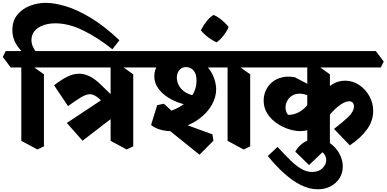

<svg xmlns="http://www.w3.org/2000/svg" viewBox="-76 -1016 2738 1360"><path d="M93.8 -637.5Q54 -672.8 32.8 -713.6Q11.5 -754.5 11.5 -802Q11.5 -866.8 45.6 -909.8Q79.8 -952.8 134.2 -974.2Q188.8 -995.8 249.5 -995.8Q307.2 -995.8 386.2 -972.8Q465.2 -949.8 562.4 -892.4Q659.5 -835 770 -731L720 -667.2Q614.8 -751 512.2 -800.9Q409.8 -850.8 316.2 -850.8Q268.8 -850.8 230.5 -837Q192.2 -823.2 169.5 -796.8Q146.8 -770.2 146.8 -732Q146.8 -709 156.4 -687Q166 -665 185.8 -637.5ZM188.8 42.8 75 -18.5V-589.8L130.8 -563.8L235.2 -489.5V20.8ZM0 -538 -56.2 -612.8 -35.2 -654.5H302.8L359 -579.8L338 -538Z M728 -217.5 632.5 -311.5Q613 -330.2 595.2 -339.4Q577.5 -348.5 560.5 -348.5Q534.2 -348.5 498.8 -327.4Q463.2 -306.2 405.8 -264.5L307 -412Q355.8 -450 399 -471.9Q442.2 -493.8 484.5 -493.8Q522.5 -493.8 560.2 -474.8Q598 -455.8 639.2 -415.5L725 -332.2ZM508.5 -19.2 397.5 -145 656.8 -317 758.2 -210.8ZM821.2 42.8 707.5 -18.5V-589.8L763.2 -563.8L867.8 -489.5V20.8ZM303 -538 246.8 -612.8 267.8 -654.5H942.8L999 -579.8L978 -538Z M1164.5 -90Q1139 -85 1106.9 -88.4Q1074.8 -91.8 1044.6 -102.6Q1014.5 -113.5 994.2 -131L1037.2 -271L1085.2 -281.2L1196 -179L1067.8 -214.2Q1138.8 -226.2 1194.6 -258Q1250.5 -289.8 1283.2 -337.5Q1316 -385.2 1316 -444.2Q1316 -480 1305.1 -500.9Q1294.2 -521.8 1277.5 -531.2Q1260.8 -540.8 1242.2 -540.8Q1212 -540.8 1194.2 -519.1Q1176.5 -497.5 1176.5 -465.5Q1176.5 -436.2 1192.5 -407.8Q1208.5 -379.2 1241.5 -359.8Q1274.5 -340.2 1324.2 -335L1290.2 -266.2Q1213.5 -275 1151.4 -304.9Q1089.2 -334.8 1053.1 -379.1Q1017 -423.5 1017 -476.2Q1017 -518.5 1040.1 -555.9Q1063.2 -593.2 1103 -609.5L1300 -602Q1354.2 -585 1388.5 -547.5Q1422.8 -510 1439 -465.9Q1455.2 -421.8 1455.2 -383.2Q1455.2 -328 1423.8 -271.9Q1392.2 -215.8 1330.1 -170.9Q1268 -126 1177.2 -104ZM1337.2 79.8 1088.5 -120.2 1176 -156.2 1428.8 -64.5 1435.8 -19ZM1649.8 42.8 1536 -18.5V-589.8L1591.8 -563.8L1696.2 -489.5V20.8ZM943 -538 886.8 -612.8 907.8 -654.5H1771.2L1827.5 -579.8L1806.5 -538H1310.8L1241.5 -559.8L1145 -538Z M1458 -716.2Q1441 -723.5 1419.4 -737.4Q1397.8 -751.2 1378.1 -768.4Q1358.5 -785.5 1346.8 -801.5Q1363 -834 1387.2 -864.9Q1411.5 -895.8 1436.5 -910.2Q1456.2 -903 1476.9 -887.8Q1497.5 -872.5 1515 -855.9Q1532.5 -839.2 1543.2 -825Q1531.8 -795.5 1507.5 -764.4Q1483.2 -733.2 1458 -716.2Z M2401.8 13.5 2289.8 -102.8Q2350.2 -148.8 2390.8 -187.6Q2431.2 -226.5 2431.2 -263Q2431.2 -277.5 2423.2 -288Q2415.2 -298.5 2396.5 -298.5Q2373.2 -298.5 2341.1 -277.8Q2309 -257 2276.4 -222.1Q2243.8 -187.2 2216.5 -145.5L2152.5 -271.8Q2177 -317 2208.6 -356.1Q2240.2 -395.2 2280.2 -419.9Q2320.2 -444.5 2368.8 -444.5Q2423 -444.5 2468 -414.2Q2513 -384 2540.2 -335.2Q2567.5 -286.5 2567.5 -230.2Q2567.5 -159.5 2522.9 -98.4Q2478.2 -37.2 2401.8 13.5ZM2051.2 -87.2Q2012.2 -87.2 1967.2 -101.9Q1922.2 -116.5 1882.2 -144.5Q1842.2 -172.5 1816.9 -212.8Q1791.5 -253 1791.5 -303.8Q1791.5 -341.2 1806.8 -375Q1822 -408.8 1850.5 -433Q1879 -457.2 1920.1 -467.8Q1961.2 -478.2 2012.2 -469L2192.5 -374L2173.8 -300.2Q2138 -324.8 2106.9 -338.6Q2075.8 -352.5 2046.5 -352.5Q2013.8 -352.5 1990.9 -337Q1968 -321.5 1956.5 -297.5Q1945 -273.5 1946.6 -248.2Q1948.2 -223 1964 -202.8Q1990.5 -201 2021.1 -212.4Q2051.8 -223.8 2079.5 -248.8Q2107.2 -273.8 2124.2 -310.5L2196.5 -163Q2167.2 -129.5 2133.5 -108.4Q2099.8 -87.2 2051.2 -87.2ZM2214.2 42.8 2100.5 -18.5V-589.8L2156.2 -563.8L2260.8 -489.5V20.8ZM1771 -538 1714.8 -612.8 1735.8 -654.5H2586L2642.2 -579.8L2621.2 -538Z M2175.2 324.8Q2116 324.8 2056.5 295.4Q1997 266 1937.8 212.9Q1878.5 159.8 1821 89L1889.8 24.8Q1939.8 78.5 1980.4 118.5Q2021 158.5 2058.5 180.2Q2096 202 2135.2 202Q2180.8 202 2207.8 176Q2234.8 150 2234.8 117.5Q2234.8 102.5 2228.2 88Q2221.8 73.5 2208.5 62L2112.8 153.2L2015.5 57.8Q2040 15.2 2079.9 -9.2Q2119.8 -33.8 2164.2 -33.8Q2202 -33.8 2235.6 -17Q2269.2 -0.2 2295.5 27.6Q2321.8 55.5 2336.9 90.9Q2352 126.2 2352 163.5Q2352 209.8 2329 246.1Q2306 282.5 2266.4 303.6Q2226.8 324.8 2175.2 324.8Z"/></svg>

Font: Eczar
Style: Regular
Weight: 400
Designer: Vaibhav Singh
Foundry: Rosetta Type Foundry
Version: Version 2.000